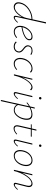

<svg xmlns="http://www.w3.org/2000/svg" viewBox="1588 -2338 1040 4255"><g transform="rotate(90 2107.5 -211.0)"><path d="M377 -19Q409 -19 472 -89L484 -77Q411 4 366 4Q319 4 334 -59L361 -182Q320 -103 257.5 -49.5Q195 4 133 4Q83 4 52.5 -32Q22 -68 35 -137Q58 -253 170 -331.5Q282 -410 408 -410L474 -711H501L357 -61Q347 -19 377 -19ZM141 -19Q212 -19 285.5 -103.5Q359 -188 379 -278L404 -389H403Q288 -389 184.5 -316Q81 -243 61 -137Q49 -79 74.5 -49Q100 -19 141 -19Z M796 -412Q844 -412 861 -386Q878 -360 872 -326Q860 -273 784.5 -231Q709 -189 580 -168Q571 -100 599.5 -59Q628 -18 687 -18Q750 -18 809 -71L822 -56Q757 3 683 3Q609 3 574.5 -51.5Q540 -106 560 -194Q580 -282 649.5 -347Q719 -412 796 -412ZM847 -326Q847 -337 847.5 -351.5Q848 -366 832.5 -378Q817 -390 789 -390Q723 -390 664 -331.5Q605 -273 585 -195Q585 -194 584.5 -191.5Q584 -189 583 -188Q698 -207 768 -244.5Q838 -282 847 -326Z M1012 4Q940 4 900 -44L918 -61Q952 -18 1016 -18Q1058 -18 1085 -39Q1112 -60 1119 -93Q1126 -122 1112 -146.5Q1098 -171 1074.5 -189.5Q1051 -208 1027.5 -227Q1004 -246 991.5 -272.5Q979 -299 987 -332Q996 -368 1025.5 -390Q1055 -412 1104 -412Q1158 -412 1198 -383L1182 -364Q1155 -391 1101 -391Q1026 -391 1010 -330Q1003 -303 1016.5 -279.5Q1030 -256 1053.5 -237.5Q1077 -219 1100.5 -199.5Q1124 -180 1137 -152Q1150 -124 1142 -90Q1132 -47 1098 -21.5Q1064 4 1012 4Z M1573 -356Q1544 -390 1496 -390Q1430 -390 1373 -335.5Q1316 -281 1297 -195Q1279 -116 1306.5 -67Q1334 -18 1395 -18Q1462 -18 1518 -72L1531 -58Q1467 4 1390 4Q1319 4 1285.5 -51Q1252 -106 1270 -194Q1290 -289 1356 -350.5Q1422 -412 1501 -412Q1561 -412 1591 -373Z M1914 -412Q1958 -412 1982 -379L1966 -357Q1945 -388 1907 -388Q1845 -388 1770.5 -284Q1696 -180 1655 -7L1653 0H1627L1725 -408H1749L1696 -185Q1745 -293 1804 -352.5Q1863 -412 1914 -412Z M2156 -556Q2144 -556 2136.5 -564Q2129 -572 2130 -584Q2131 -595 2139 -602.5Q2147 -610 2158 -610Q2170 -610 2177.5 -602Q2185 -594 2184 -581Q2182 -570 2174 -563Q2166 -556 2156 -556ZM2056 4Q2009 4 2024 -56L2109 -408H2134L2050 -59Q2041 -19 2068 -19Q2100 -19 2163 -89L2175 -77Q2102 4 2056 4Z M2520 -410Q2592 -410 2619.5 -362.5Q2647 -315 2630 -226Q2610 -132 2552.5 -64.5Q2495 3 2421 3Q2338 3 2300 -65L2221 289H2196L2334 -332Q2295 -310 2260 -279L2250 -293Q2291 -330 2339 -356L2362 -460L2387 -462L2367 -370Q2452 -410 2520 -410ZM2603 -221Q2635 -388 2512 -388Q2446 -388 2362 -347L2306 -92Q2342 -17 2419 -17Q2481 -17 2532.5 -74.5Q2584 -132 2603 -221Z M2848 -375 2788 -114Q2764 -15 2835 -15Q2887 -15 2949 -72L2961 -60Q2891 7 2827 7Q2783 7 2766 -25Q2749 -57 2762 -113L2822 -375H2734L2739 -394H2827L2851 -498H2876L2852 -394L3011 -395L3006 -374Z M3208 -556Q3196 -556 3188.5 -564Q3181 -572 3182 -584Q3183 -595 3191 -602.5Q3199 -610 3210 -610Q3222 -610 3229.5 -602Q3237 -594 3236 -581Q3234 -570 3226 -563Q3218 -556 3208 -556ZM3108 4Q3061 4 3076 -56L3161 -408H3186L3102 -59Q3093 -19 3120 -19Q3152 -19 3215 -89L3227 -77Q3154 4 3108 4Z M3430 3Q3357 3 3325.5 -51.5Q3294 -106 3312 -194Q3331 -291 3394.5 -351.5Q3458 -412 3536 -412Q3609 -412 3641 -357.5Q3673 -303 3655 -216Q3635 -121 3572 -59Q3509 3 3430 3ZM3436 -18Q3503 -18 3557 -74.5Q3611 -131 3629 -216Q3645 -293 3619.5 -341.5Q3594 -390 3532 -390Q3466 -390 3411 -336.5Q3356 -283 3338 -195Q3322 -113 3348.5 -65.5Q3375 -18 3436 -18Z M4175 -89 4187 -77Q4114 4 4068 4Q4019 4 4036 -56L4093 -285Q4105 -332 4092.5 -360.5Q4080 -389 4045 -389Q3968 -389 3888.5 -275.5Q3809 -162 3770 0H3744L3841 -408H3866L3810 -174Q3860 -283 3925 -347.5Q3990 -412 4053 -412Q4097 -412 4116 -378Q4135 -344 4120 -288L4062 -59Q4051 -19 4080 -19Q4112 -19 4175 -89Z"/></g></svg>

Font: EauTestText Extralight
Style: Italic
Weight: 250
Italic angle: -12°
Designer: Christian Thalmann (Catharsis Fonts)
Version: Version 0.001;PS 000.001;hotconv 1.0.88;makeotf.lib2.5.64775